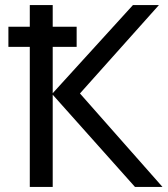

<svg xmlns="http://www.w3.org/2000/svg" viewBox="-20 -734 658 754"><path d="M13 -550V-629H97V-714H187V-629H281V-550H187V-368L502 -714H604L294 -367L618 0H510L187 -362V0H97V-550Z"/></svg>

Font: TSCustom
Style: Regular
Weight: 400
Designer: Monotype Design Team
Foundry: Monotype Imaging Inc.
Version: Version 2.004; ttfautohint (v1.8.3) -l 8 -r 50 -G 200 -x 14 